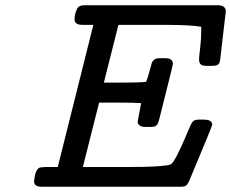

<svg xmlns="http://www.w3.org/2000/svg" viewBox="-20 -712 881 732"><path d="M109.9 -21Q113.8 -63 128.9 -71.8Q133.8 -74.7 153.8 -75.2H200.2L335.9 -617.2H294.9Q264.2 -617.2 264.2 -638.2Q264.2 -658.2 273.9 -678.2Q279.8 -691.9 300.3 -691.9Q300.8 -691.9 301.8 -691.9H811Q840.8 -691.9 840.8 -668Q840.8 -668 819.8 -487.8Q817.9 -469.7 810.5 -465.3Q803.2 -460.9 787.1 -460.9H768.1Q751 -460.9 744.9 -467Q738.8 -473.1 738.8 -485.8Q738.8 -492.7 742.9 -527.3Q747.1 -562 747.1 -590.8V-609.9Q710.9 -616.7 616.2 -617.2H432.1L431.2 -616.2L376 -397H445.8Q506.8 -397 537.1 -399.9Q544.9 -419.9 550.5 -441.9Q556.2 -463.9 558.6 -471.4Q561 -479 568.1 -484.6Q575.2 -490.2 588.9 -490.2H608.9Q638.7 -490.2 639.2 -469.2Q639.2 -463.4 589.8 -268.1Q588.9 -265.1 587.4 -258.5Q585.9 -252 585 -250Q584 -248 582.5 -243.4Q581.1 -238.8 579.6 -237.3Q578.1 -235.8 575.7 -233.4Q573.2 -231 570.1 -230Q566.9 -229 562.5 -228.5Q558.1 -228 551.8 -228H536.1Q505.4 -228 504.9 -249Q504.9 -250 518.1 -318.8Q490.2 -320.8 433.1 -320.8H357.9L295.9 -75.2H452.1Q542 -75.2 581.5 -78.1Q621.1 -81.1 628.7 -84.5Q636.2 -87.9 643.1 -99.1Q661.1 -126 706.1 -233.9Q711.9 -246.1 718 -251Q724.1 -255.9 738.8 -255.9H757.8Q788.6 -255.9 789.1 -236.8Q789.1 -231 701.2 -22Q695.3 -8.8 689.2 -4.4Q683.1 0 668.9 0H138.2Q109.9 0 109.9 -21Z"/></svg>

Font: CMU Concrete
Style: BoldItalic
Weight: 700
Italic angle: -14.04°
Version: Version 0.7.0